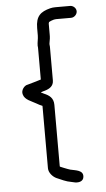

<svg xmlns="http://www.w3.org/2000/svg" viewBox="-58 -743 507 917"><g transform="rotate(-5 196.0 -284.5)"><path d="M343 -678C343 -693 329 -706 314 -706H243C234 -706 226 -705 218 -703C172 -691 148 -672 148 -614V-579C148 -562 143 -547 143 -530C144 -525 144 -520 144 -515V-368C122 -362 100 -354 79 -349C63 -347 45 -324 52 -304C59 -278 91 -269 113 -256C122 -251 132 -245 141 -242V57C141 79 160 99 177 107C199 116 221 128 247 132L265 136C286 139 304 132 306 113C310 80 271 79 247 73L235 69C228 67 208 58 200 55L198 53V-242C198 -275 178 -289 154 -299L140 -306L139 -307C140 -308 141 -308 142 -308C147 -310 153 -312 158 -313C182 -320 201 -332 201 -359V-515C201 -520 201 -525 200 -530C200 -534 200 -538 201 -541L204 -559C205 -566 205 -572 205 -579V-631C206 -634 206 -636 207 -638L217 -643C223 -646 235 -649 243 -649H314C329 -649 343 -663 343 -678Z"/></g></svg>

Font: Electronic
Style: Regular
Weight: 400
Version: Version 1.011